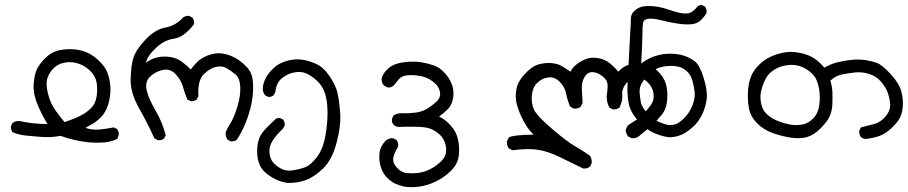

<svg xmlns="http://www.w3.org/2000/svg" viewBox="-20 -460 3688 780"><path d="M340.8 118.2Q310.5 115.2 281.7 108.4Q252.9 101.6 225.6 91.8Q207 95.7 186.5 96.7Q166 97.7 140.6 95.7Q115.2 93.8 85.9 90.8Q56.6 87.9 31.2 77.1Q23.4 67.4 24.4 52.7L31.2 39.1Q44.9 29.3 62.5 32.2Q87.9 38.1 116.2 41Q144.5 43.9 172.9 43.9Q148.4 3.9 131.3 -38.1Q114.3 -80.1 116.7 -116.7Q119.1 -153.3 128.4 -175.3Q137.7 -197.3 162.6 -222.7Q187.5 -248 216.8 -254.9Q246.1 -261.7 277.8 -259.8Q309.6 -257.8 335.9 -245.6Q362.3 -233.4 384.8 -210.4Q407.2 -187.5 415 -168.5Q422.9 -149.4 426.8 -124Q430.7 -98.6 426.8 -69.8Q422.9 -41 413.6 -19.5Q404.3 2 389.2 17.1Q374 32.2 358.9 41.5Q343.8 50.8 327.1 59.6Q354.5 68.4 380.4 66.4Q406.2 64.5 442.4 57.6L456.1 64.5Q463.9 75.2 461.9 90.8L456.1 104.5Q433.6 115.2 408.2 118.2Q372.1 121.1 340.8 118.2ZM279.3 22.5Q298.8 14.6 316.4 4.9Q334 -4.9 350.6 -21.5Q367.2 -38.1 372.1 -65.9Q377 -93.8 373 -121.6Q369.1 -149.4 348.1 -170.4Q327.1 -191.4 301.3 -200.7Q275.4 -210 248.5 -206.5Q221.7 -203.1 204.1 -188.5Q186.5 -173.8 176.3 -152.3Q166 -130.9 170.9 -99.6Q175.8 -68.4 188.5 -40.5Q201.2 -12.7 242.2 36.1Z M918 114.3 904.3 107.4Q896.5 95.7 896.5 81.1Q897.5 70.3 913.6 45.4Q929.7 20.5 943.8 -24.9Q958 -70.3 956.1 -106.9Q954.1 -143.6 936 -158.2Q918 -172.9 900.4 -183.1Q882.8 -193.4 858.4 -188.5Q834 -183.6 808.1 -158.7Q782.2 -133.8 786.1 -69.3L779.3 -55.7Q769.5 -47.9 754.9 -48.8L741.2 -55.7Q730.5 -80.1 723.6 -106.4Q716.8 -132.8 694.3 -157.7Q671.9 -182.6 641.1 -175.8Q610.4 -168.9 589.4 -148.4Q568.4 -127.9 575.7 -94.2Q583 -60.5 611.3 -12.2Q639.6 36.1 653.3 89.8L646.5 102.5Q636.7 111.3 621.1 109.4L607.4 102.5Q579.1 40 544.4 -21.5Q509.8 -83 510.7 -136.7Q511.7 -190.4 521.5 -223.6Q531.2 -256.8 570.8 -298.8Q610.4 -340.8 651.9 -348.1Q693.4 -355.5 723.6 -388.7Q733.4 -396.5 748 -395.5L761.7 -388.7Q769.5 -377 768.6 -362.3Q727.5 -308.6 688 -303.2Q648.4 -297.9 614.3 -266.1Q580.1 -234.4 572.3 -205.1Q594.7 -221.7 619.6 -227.1Q644.5 -232.4 671.4 -228.5Q698.2 -224.6 719.7 -208.5Q741.2 -192.4 754.9 -177.7Q778.3 -208 793 -218.3Q807.6 -228.5 822.8 -234.4Q837.9 -240.2 855.5 -242.7Q873 -245.1 893.6 -240.7Q914.1 -236.3 935.1 -225.1Q956.1 -213.9 979 -191.4Q1002 -168.9 1006.3 -137.2Q1010.7 -105.5 1005.9 -65.4Q1001 -25.4 984.9 20.5Q968.8 66.4 942.4 107.4Q933.6 115.2 918 114.3Z M1147.5 283.2Q1122.1 279.3 1100.1 268.6Q1078.1 257.8 1060.1 242.7Q1042 227.5 1034.7 209Q1027.3 190.4 1025.4 171.9Q1023.4 153.3 1025.9 131.8Q1028.3 110.4 1038.1 90.8Q1047.9 71.3 1094.7 28.3Q1103.5 17.6 1117.2 19.5L1129.9 25.4Q1137.7 36.1 1136.7 49.8L1128.9 63.5Q1102.5 87.9 1087.4 111.8Q1072.3 135.7 1074.7 160.6Q1077.1 185.5 1089.8 200.2Q1102.5 214.8 1122.6 225.6Q1142.6 236.3 1170.4 231.9Q1198.2 227.5 1220.2 219.2Q1242.2 210.9 1267.1 178.7Q1292 146.5 1301.8 91.8Q1311.5 37.1 1310.5 -8.3Q1309.6 -53.7 1299.3 -83.5Q1289.1 -113.3 1265.1 -134.3Q1241.2 -155.3 1220.7 -163.1Q1200.2 -170.9 1173.8 -165.5Q1147.5 -160.2 1125 -142.1Q1102.5 -124 1098.6 -85.9L1091.8 -73.2Q1083 -65.4 1069.3 -66.4L1056.6 -73.2Q1044.9 -87.9 1048.3 -108.9Q1051.8 -129.9 1062 -147.5Q1072.3 -165 1092.3 -184.1Q1112.3 -203.1 1144.5 -212.4Q1176.8 -221.7 1205.6 -217.8Q1234.4 -213.9 1264.6 -200.2Q1294.9 -186.5 1319.3 -149.9Q1343.8 -113.3 1350.6 -84.5Q1357.4 -55.7 1361.8 -3.9Q1366.2 47.9 1347.7 118.7Q1329.1 189.5 1292.5 224.6Q1255.9 259.8 1221.2 272Q1186.5 284.2 1147.5 283.2Z M1621.1 297.9Q1603.5 293.9 1586.9 286.6Q1570.3 279.3 1553.2 262.7Q1536.1 246.1 1527.3 219.7Q1518.6 193.4 1521.5 164.1Q1524.4 134.8 1546.9 111.3Q1559.6 100.6 1577.1 101.6L1590.8 108.4Q1598.6 118.2 1597.7 134.8Q1577.1 168.9 1577.1 187.5Q1577.1 206.1 1594.7 223.6Q1612.3 241.2 1632.3 243.2Q1652.3 245.1 1677.2 242.7Q1702.1 240.2 1728 227.1Q1753.9 213.9 1774.9 192.4Q1795.9 170.9 1792 138.7Q1788.1 106.4 1764.2 85Q1740.2 63.5 1710.9 58.1Q1681.6 52.7 1598.6 55.7Q1587.9 54.7 1579.1 46.9Q1570.3 37.1 1572.3 22.5L1579.1 8.8Q1593.8 -1 1614.3 0Q1639.6 1 1667.5 -2.4Q1695.3 -5.9 1716.3 -19Q1737.3 -32.2 1754.4 -48.3Q1771.5 -64.5 1767.1 -87.4Q1762.7 -110.4 1739.7 -127.9Q1716.8 -145.5 1689.5 -150.9Q1662.1 -156.2 1636.7 -154.3Q1611.3 -152.3 1599.6 -137.2Q1587.9 -122.1 1579.1 -112.3Q1569.3 -103.5 1554.7 -104.5L1540 -112.3Q1529.3 -124 1530.3 -141.6Q1536.1 -161.1 1552.2 -177.2Q1568.4 -193.4 1589.4 -200.2Q1610.4 -207 1639.2 -209Q1668 -210.9 1691.9 -207Q1715.8 -203.1 1742.2 -194.3Q1768.6 -185.5 1790.5 -159.2Q1812.5 -132.8 1818.8 -107.4Q1825.2 -82 1819.8 -57.1Q1814.5 -32.2 1800.3 -17.6Q1786.1 -2.9 1763.7 13.7Q1787.1 23.4 1810.5 49.3Q1834 75.2 1840.8 106.9Q1847.7 138.7 1843.8 172.4Q1839.8 206.1 1812.5 233.4Q1785.2 260.7 1750.5 277.3Q1715.8 293.9 1682.6 298.3Q1649.4 302.7 1621.1 297.9Z M2349.6 224.6Q2300.8 201.2 2252 177.2Q2203.1 153.3 2161.6 147.9Q2120.1 142.6 2061.5 150.4L2046.9 142.6Q2038.1 129.9 2039.1 114.3L2046.9 98.6Q2064.5 87.9 2147.5 86.9Q2129.9 69.3 2119.1 52.2Q2108.4 35.2 2098.1 14.2Q2087.9 -6.8 2080.1 -33.7Q2072.3 -60.5 2077.1 -93.8Q2082 -127 2111.8 -159.2Q2141.6 -191.4 2168.9 -198.7Q2196.3 -206.1 2221.7 -203.6Q2247.1 -201.2 2264.6 -190.4Q2282.2 -179.7 2297.9 -168.9Q2304.7 -184.6 2321.3 -197.8Q2337.9 -210.9 2358.9 -219.7Q2379.9 -228.5 2408.7 -224.1Q2437.5 -219.7 2458 -202.6Q2478.5 -185.5 2492.2 -168.9Q2505.9 -184.6 2523.9 -192.9Q2542 -201.2 2563.5 -201.2Q2585 -201.2 2606 -198.2Q2627 -195.3 2651.9 -171.4Q2676.8 -147.5 2685.1 -119.6Q2693.4 -91.8 2690.4 -54.7Q2687.5 -17.6 2668.5 5.9Q2649.4 29.3 2631.3 46.4Q2613.3 63.5 2582 87.9Q2567.4 103.5 2545.9 101.6L2531.2 93.8Q2524.4 84 2521.5 69.3Q2524.4 58.6 2531.2 48.8Q2547.9 38.1 2564.9 27.3Q2582 16.6 2596.7 0.5Q2611.3 -15.6 2625 -34.7Q2638.7 -53.7 2634.8 -80.6Q2630.9 -107.4 2608.9 -127.9Q2586.9 -148.4 2562 -144.5Q2537.1 -140.6 2521 -117.7Q2504.9 -94.7 2507.8 -74.2Q2510.7 -53.7 2497.1 -23.4Q2486.3 -14.6 2469.7 -15.6L2455.1 -23.4Q2441.4 -50.8 2445.8 -79.6Q2450.2 -108.4 2447.3 -123Q2444.3 -137.7 2424.8 -152.3Q2405.3 -167 2385.7 -167Q2366.2 -167 2354 -146Q2341.8 -125 2343.8 -96.2Q2345.7 -67.4 2346.7 -42L2338.9 -26.4Q2328.1 -17.6 2311.5 -18.6L2296.9 -26.4Q2285.2 -50.8 2280.3 -78.1Q2275.4 -105.5 2254.4 -127Q2233.4 -148.4 2208 -145.5Q2182.6 -142.6 2163.1 -124Q2143.6 -105.5 2140.6 -72.8Q2137.7 -40 2149.4 -14.6Q2161.1 10.7 2222.2 63Q2283.2 115.2 2314.9 133.3Q2346.7 151.4 2377 172.9Q2384.8 184.6 2383.8 202.1L2377 216.8Q2366.2 225.6 2349.6 224.6Z M2697.3 97.7Q2664.1 92.8 2634.3 79.1Q2604.5 65.4 2572.3 30.3Q2540 -4.9 2533.7 -42.5Q2527.3 -80.1 2529.3 -113.3Q2531.2 -146.5 2534.7 -220.7Q2538.1 -294.9 2540.5 -330.6Q2543 -366.2 2543 -384.3Q2543 -402.3 2556.6 -415Q2570.3 -427.7 2585 -432.1Q2599.6 -436.5 2629.4 -435.1Q2659.2 -433.6 2697.8 -420.4Q2736.3 -407.2 2758.3 -405.3Q2780.3 -403.3 2793.9 -414.1Q2807.6 -424.8 2813 -432.6Q2818.4 -440.4 2832 -439.5L2844.7 -432.6Q2851.6 -422.9 2850.6 -408.2Q2843.8 -394.5 2828.1 -378.9Q2812.5 -363.3 2787.1 -361.3Q2761.7 -359.4 2729 -364.7Q2696.3 -370.1 2665.5 -377.9Q2634.8 -385.7 2615.2 -383.8Q2595.7 -381.8 2592.8 -367.7Q2589.8 -353.5 2589.8 -321.8Q2589.8 -290 2585 -202.1Q2615.2 -224.6 2645 -233.4Q2674.8 -242.2 2705.1 -241.7Q2735.4 -241.2 2758.3 -233.9Q2781.2 -226.6 2801.8 -211.4Q2822.3 -196.3 2838.4 -144.5Q2854.5 -92.8 2851.1 -60.1Q2847.7 -27.3 2833 3.9Q2818.4 35.2 2793.5 57.1Q2768.6 79.1 2746.1 88.4Q2723.6 97.7 2697.3 97.7ZM2731.4 42Q2752.9 29.3 2769.5 8.8Q2786.1 -11.7 2795.4 -38.6Q2804.7 -65.4 2801.8 -87.9Q2798.8 -110.4 2793 -132.3Q2787.1 -154.3 2771.5 -169.4Q2755.9 -184.6 2736.3 -189Q2716.8 -193.4 2693.8 -191.9Q2670.9 -190.4 2649.9 -182.1Q2628.9 -173.8 2609.4 -151.4Q2589.8 -128.9 2583.5 -114.3Q2577.1 -99.6 2578.6 -81.5Q2580.1 -63.5 2583.5 -44.4Q2586.9 -25.4 2608.4 -2Q2629.9 21.5 2645.5 29.8Q2661.1 38.1 2684.1 45.4Q2707 52.7 2731.4 42Z M3496.1 104.5Q3485.4 103.5 3477.5 96.7Q3469.7 85.9 3470.7 71.3L3477.5 57.6Q3504.9 50.8 3531.2 43.9Q3557.6 37.1 3578.6 11.7Q3599.6 -13.7 3595.7 -43Q3591.8 -72.3 3583.5 -90.8Q3575.2 -109.4 3557.6 -129.9Q3540 -150.4 3510.7 -159.7Q3481.4 -168.9 3451.7 -165.5Q3421.9 -162.1 3398.9 -157.2Q3376 -152.3 3353.5 -132.8Q3361.3 -105.5 3361.8 -82.5Q3362.3 -59.6 3361.3 -34.7Q3360.4 -9.8 3350.6 12.2Q3340.8 34.2 3313.5 61.5Q3286.1 88.9 3258.8 96.7Q3231.4 104.5 3195.8 99.6Q3160.2 94.7 3120.6 81.1Q3081.1 67.4 3054.2 39.1Q3027.3 10.7 3022 -22.9Q3016.6 -56.6 3018.6 -89.8Q3020.5 -123 3031.2 -149.9Q3042 -176.8 3068.8 -201.7Q3095.7 -226.6 3135.3 -239.3Q3174.8 -252 3208 -248.5Q3241.2 -245.1 3269.5 -232.9Q3297.9 -220.7 3329.1 -185.5Q3357.4 -201.2 3386.2 -208Q3415 -214.8 3443.8 -217.3Q3472.7 -219.7 3497.1 -215.8Q3521.5 -211.9 3542 -204.6Q3562.5 -197.3 3597.7 -159.7Q3632.8 -122.1 3641.6 -88.4Q3650.4 -54.7 3647.5 -26.4Q3644.5 2 3635.7 19Q3627 36.1 3602.1 60.1Q3577.1 84 3551.3 92.8Q3525.4 101.6 3496.1 104.5ZM3245.1 44.9Q3265.6 39.1 3283.2 21.5Q3300.8 3.9 3306.2 -22Q3311.5 -47.9 3310.1 -75.2Q3308.6 -102.5 3300.3 -127Q3292 -151.4 3272 -167.5Q3252 -183.6 3230.5 -190.9Q3209 -198.2 3183.6 -195.8Q3158.2 -193.4 3137.7 -183.6Q3117.2 -173.8 3103 -158.2Q3088.9 -142.6 3078.6 -112.8Q3068.4 -83 3069.3 -62Q3070.3 -41 3077.1 -22.9Q3084 -4.9 3101.6 9.3Q3119.1 23.4 3141.6 32.2Q3164.1 41 3189 45.9Q3213.9 50.8 3245.1 44.9Z"/></svg>

Font: NaikaiFont
Style: Regular
Weight: 400
Version: Version 1.67